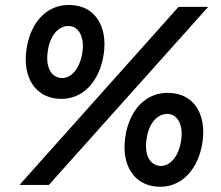

<svg xmlns="http://www.w3.org/2000/svg" viewBox="-20 -730 871 758"><path d="M57 0H173L802 -703H685ZM600 7C697 14 765 -63 780 -173C794 -278 747 -357 654 -363C555 -370 488 -293 474 -184C460 -78 508 0 600 7ZM611 -75C568 -79 549 -125 559 -183C567 -243 603 -284 645 -280C685 -277 704 -230 695 -175C686 -114 652 -72 611 -75ZM210 -340C307 -333 375 -410 390 -520C404 -625 357 -704 264 -710C165 -717 98 -640 84 -531C70 -425 118 -347 210 -340ZM221 -422C178 -426 159 -472 169 -530C177 -590 213 -631 255 -627C295 -624 314 -577 305 -522C296 -461 262 -419 221 -422Z"/></svg>

Font: Fixel Text 20240404 Medium
Style: Italic
Weight: 500
Width: 4
Italic angle: -10°
Designer: AlfaBravo + MacPaw
Foundry: Kyrylo Tkachov, Marchela Mozhyna, Serhii Makarenko, Maria Weinstein, Zakhar Kryvoshyya
Version: Version 1.211;Glyphs 3.2 (3225)